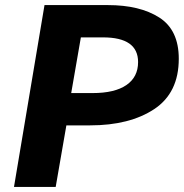

<svg xmlns="http://www.w3.org/2000/svg" viewBox="-20 -735 723 755"><path d="M155 -715H404Q530 -715 606.5 -666Q683 -617 683 -504Q683 -370 586.5 -306Q490 -242 334 -242H241L199 0H35ZM523 -491Q523 -588 385 -588H298L260 -369H344Q431 -369 477 -400.5Q523 -432 523 -491Z"/></svg>

Font: Nebula Sans Bold
Style: Regular
Weight: 700
Italic angle: -9°
Designer: Paul D. Hunt for Adobe (as Source Sans)
Foundry: Nebula Entertainment & Broadcasting LLC
Version: Version 1.010